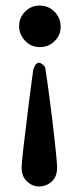

<svg xmlns="http://www.w3.org/2000/svg" viewBox="-20 -463 286 693"><path d="M199 -366Q199 -336 177 -314.5Q155 -293 124 -293Q92 -293 70.5 -316Q49 -339 49 -369Q49 -399 70.5 -421Q92 -443 123 -443Q155 -443 177 -420.5Q199 -398 199 -366ZM120 210Q97 210 77.5 192Q58 174 58 142Q58 135 60 112Q62 89 66 57.5Q70 26 74.5 -12Q79 -50 83.5 -86.5Q88 -123 92.5 -156Q97 -189 100 -211Q103 -221 107 -227.5Q111 -234 120 -237Q124 -237 131 -232.5Q138 -228 143 -220Q146 -203 150 -173.5Q154 -144 159 -107.5Q164 -71 168.5 -32.5Q173 6 177 41Q181 76 183.5 103Q186 130 186 143Q186 175 166.5 192.5Q147 210 120 210Z"/></svg>

Font: Vermiglione
Style: Bold
Weight: 700
Version: Version 1.000